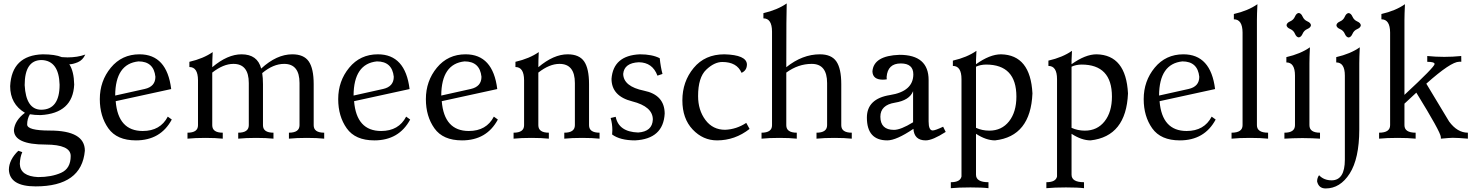

<svg xmlns="http://www.w3.org/2000/svg" viewBox="-20 -793 8432 1098"><path d="M214.8 -165.5Q320.8 -165.5 320.8 -308.6Q316.9 -445.8 218.3 -449.7Q121.1 -449.7 121.1 -306.2Q128.4 -167 214.8 -165.5ZM183.6 272.9Q34.7 272.9 30.8 177.2Q31.7 120.6 84.5 69.3L107.4 77.1Q94.7 105 93.3 144.5Q95.7 214.8 197.8 219.7Q274.4 219.7 329.3 195.3Q384.3 170.9 384.3 99.1Q384.3 34.2 241.7 33.7Q59.6 33.7 59.6 -49.8Q64.9 -104.5 122.6 -147.9Q38.1 -198.2 38.1 -300.3Q46.9 -476.6 224.1 -482.4Q294.4 -482.4 333.5 -466.3Q350.6 -464.8 366.2 -464.8Q423.3 -464.8 467.8 -481Q453.1 -448.7 424.6 -437Q396 -425.3 376.5 -425.3Q402.8 -385.3 404.3 -309.1Q396.5 -145 211.9 -134.8Q178.2 -134.8 150.9 -139.6Q135.3 -113.3 135.3 -81.1Q135.3 -46.4 264.6 -46.4Q465.3 -46.4 465.3 68.8Q447.3 272.9 183.6 272.9Z M757.3 9.8Q648.4 9.8 599.6 -59.1Q550.8 -127.9 550.8 -226.1Q550.8 -329.6 613.8 -406Q676.8 -482.4 777.8 -482.4Q934.6 -482.4 959 -283.7L641.6 -214.4Q655.3 -43.9 796.4 -43.9Q897 -43.9 939.5 -126L962.4 -109.4Q898.4 9.8 757.3 9.8ZM638.7 -246.6 807.6 -284.2Q868.7 -297.9 868.7 -354Q859.4 -441.9 772 -441.9Q639.6 -428.2 638.7 -246.6Z M1834 0Q1793.5 -4.4 1734.4 -4.4Q1675.3 -4.4 1632.3 0V-34.2Q1692.4 -34.2 1692.9 -76.7V-317.9Q1692.9 -427.7 1605 -427.7Q1542.5 -427.7 1479.5 -375Q1483.9 -347.2 1483.9 -311.5V-76.7Q1483.9 -34.2 1543.9 -34.2V0Q1503.4 -4.4 1444.3 -4.4Q1385.3 -4.4 1342.3 0V-34.2Q1402.3 -34.2 1402.8 -76.7V-317.9Q1402.8 -427.7 1314.9 -427.7Q1257.3 -427.7 1193.8 -377.9V-76.7Q1193.8 -34.2 1253.9 -34.2V0Q1213.4 -4.4 1154.3 -4.4Q1095.2 -4.4 1052.2 0V-34.2Q1112.3 -34.2 1112.3 -76.7V-334.5Q1111.8 -409.7 1063 -409.7V-439.5Q1143.1 -458 1196.3 -495.1Q1193.8 -448.7 1193.8 -408.7Q1281.2 -482.4 1361.3 -482.4Q1452.6 -482.4 1473.6 -400.9Q1562 -482.4 1651.4 -482.4Q1717.8 -482.4 1745.8 -441.7Q1773.9 -400.9 1773.9 -311.5V-76.7Q1773.9 -34.2 1834 -34.2Z M2120.6 9.8Q2011.7 9.8 1962.9 -59.1Q1914.1 -127.9 1914.1 -226.1Q1914.1 -329.6 1977.1 -406Q2040 -482.4 2141.1 -482.4Q2297.9 -482.4 2322.3 -283.7L2004.9 -214.4Q2018.6 -43.9 2159.7 -43.9Q2260.3 -43.9 2302.7 -126L2325.7 -109.4Q2261.7 9.8 2120.6 9.8ZM2002 -246.6 2170.9 -284.2Q2231.9 -297.9 2231.9 -354Q2222.7 -441.9 2135.3 -441.9Q2002.9 -428.2 2002 -246.6Z M2622.1 9.8Q2513.2 9.8 2464.4 -59.1Q2415.5 -127.9 2415.5 -226.1Q2415.5 -329.6 2478.5 -406Q2541.5 -482.4 2642.6 -482.4Q2799.3 -482.4 2823.7 -283.7L2506.3 -214.4Q2520 -43.9 2661.1 -43.9Q2761.7 -43.9 2804.2 -126L2827.1 -109.4Q2763.2 9.8 2622.1 9.8ZM2503.4 -246.6 2672.4 -284.2Q2733.4 -297.9 2733.4 -354Q2724.1 -441.9 2636.7 -441.9Q2504.4 -428.2 2503.4 -246.6Z M3408.7 0Q3368.2 -4.4 3309.1 -4.4Q3250 -4.4 3207 0V-34.2Q3267.1 -34.2 3267.6 -76.7V-317.9Q3267.6 -427.7 3179.7 -427.7Q3122.1 -427.7 3058.6 -377.9V-76.7Q3058.6 -34.2 3118.7 -34.2V0Q3078.1 -4.4 3019 -4.4Q2960 -4.4 2917 0V-34.2Q2977.1 -34.2 2977.1 -76.7V-334.5Q2976.6 -409.7 2927.7 -409.7V-439.5Q3007.8 -458 3061 -495.1Q3058.6 -448.7 3058.6 -408.7Q3146 -482.4 3226.1 -482.4Q3292.5 -482.4 3320.6 -441.7Q3348.6 -400.9 3348.6 -311.5V-76.7Q3348.6 -34.2 3408.7 -34.2Z M3611.8 9.8Q3526.4 9.8 3480.5 -23.9Q3481.9 -36.1 3481.9 -49.3Q3481.9 -84 3472.2 -118.2L3501 -125Q3518.1 -39.1 3629.4 -35.2Q3710.4 -40.5 3713.4 -109.4Q3713.4 -183.6 3595.2 -213.4Q3477.1 -243.2 3477.1 -342.3Q3487.3 -475.6 3639.2 -482.4Q3709.5 -482.4 3752.9 -460Q3757.8 -410.6 3768.6 -370.1L3739.7 -360.4Q3711.9 -436 3633.3 -437Q3549.8 -433.1 3543.9 -370.6Q3545.4 -298.3 3662.8 -274.4Q3780.3 -250.5 3781.2 -143.6Q3773.4 1.5 3611.8 9.8Z M4080.6 9.8Q4000 9.8 3941.2 -52.5Q3882.3 -114.7 3882.3 -219.2Q3882.3 -326.2 3946.8 -404.3Q4011.2 -482.4 4122.6 -482.4Q4248.5 -479 4251.5 -425.3Q4251.5 -390.1 4220.7 -376.5Q4194.3 -438.5 4110.8 -438.5Q4064.9 -438.5 4018.6 -394.3Q3972.2 -350.1 3972.2 -243.7Q3972.2 -163.1 4014.2 -106.9Q4056.2 -50.8 4126.5 -50.8Q4191.4 -53.2 4247.6 -90.3L4266.6 -55.7Q4183.1 9.8 4080.6 9.8Z M4851.1 0Q4810.5 -4.4 4751.5 -4.4Q4692.4 -4.4 4649.4 0V-34.2Q4709.5 -34.2 4710 -76.7V-317.9Q4710 -427.7 4622.1 -427.7Q4544.9 -427.7 4476.6 -377.9V-76.7Q4476.6 -34.2 4536.6 -34.2V0Q4496.1 -4.4 4437 -4.4Q4377.9 -4.4 4335 0V-34.2Q4395 -34.2 4395 -76.7V-612.8Q4394.5 -688 4345.7 -688V-717.8Q4425.8 -736.3 4479 -773.4Q4476.6 -727.1 4476.6 -408.7Q4568.8 -482.4 4668.5 -482.4Q4734.9 -482.4 4762.9 -441.7Q4791 -400.9 4791 -311.5V-76.7Q4791 -34.2 4851.1 -34.2Z M5092.3 -50.3Q5131.3 -50.3 5201.7 -93.8V-271.5Q5181.2 -219.2 5097.9 -205.8Q5014.6 -192.4 5014.6 -125.5Q5015.1 -50.3 5092.3 -50.3ZM5273.9 9.8Q5208 9.8 5203.6 -56.2Q5106 9.8 5054.2 9.8Q4937.5 9.8 4937.5 -120.6Q4937.5 -228.5 5070.1 -249.5Q5202.6 -270.5 5203.1 -367.7Q5203.1 -430.2 5131.3 -430.2Q5056.2 -430.2 5050.3 -352.5Q5050.3 -343.3 5051.3 -339.4Q5038.6 -337.4 5028.8 -337.4Q4970.7 -337.4 4969.2 -384.8Q4976.1 -474.6 5124.5 -479.5Q5290.5 -479.5 5290.5 -335.4V-98.6Q5290.5 -46.9 5314 -46.9Q5329.6 -47.4 5373.5 -68.4L5388.2 -38.6Q5313 9.8 5273.9 9.8Z M5632.8 283.2Q5597.7 278.8 5529.8 278.8Q5462.4 278.8 5417.5 283.2V249Q5471.7 249 5478.5 216.3V-340.3Q5478.5 -416 5429.2 -416V-446.3Q5510.3 -464.8 5564 -502.4L5561.5 -447.8V-425.8Q5640.6 -482.4 5704.6 -482.4Q5873 -479 5884.3 -258.8Q5874 -13.2 5670.4 9.8Q5619.1 9.8 5561.5 -27.8V206.1Q5561.5 249 5632.8 249ZM5637.7 -45.9Q5708.5 -45.9 5750.5 -99.1Q5792.5 -152.3 5792.5 -240.7Q5792.5 -423.8 5618.7 -423.8Q5586.4 -423.3 5561.5 -411.6V-62Q5596.7 -45.9 5637.7 -45.9Z M6179.2 283.2Q6144 278.8 6076.2 278.8Q6008.8 278.8 5963.9 283.2V249Q6018.1 249 6024.9 216.3V-340.3Q6024.9 -416 5975.6 -416V-446.3Q6056.6 -464.8 6110.4 -502.4L6107.9 -447.8V-425.8Q6187 -482.4 6251 -482.4Q6419.4 -479 6430.7 -258.8Q6420.4 -13.2 6216.8 9.8Q6165.5 9.8 6107.9 -27.8V206.1Q6107.9 249 6179.2 249ZM6184.1 -45.9Q6254.9 -45.9 6296.9 -99.1Q6338.9 -152.3 6338.9 -240.7Q6338.9 -423.8 6165 -423.8Q6132.8 -423.3 6107.9 -411.6V-62Q6143.1 -45.9 6184.1 -45.9Z M6727.1 9.8Q6618.2 9.8 6569.3 -59.1Q6520.5 -127.9 6520.5 -226.1Q6520.5 -329.6 6583.5 -406Q6646.5 -482.4 6747.6 -482.4Q6904.3 -482.4 6928.7 -283.7L6611.3 -214.4Q6625 -43.9 6766.1 -43.9Q6866.7 -43.9 6909.2 -126L6932.1 -109.4Q6868.2 9.8 6727.1 9.8ZM6608.4 -246.6 6777.3 -284.2Q6838.4 -297.9 6838.4 -354Q6829.1 -441.9 6741.7 -441.9Q6609.4 -428.2 6608.4 -246.6Z M7231.9 0Q7190.4 -4.4 7128.4 -4.4Q7065.9 -4.4 7022.9 0V-34.2Q7085.9 -34.2 7085.9 -77.1V-606.9Q7085.4 -682.6 7036.1 -682.6V-712.9Q7117.2 -731.4 7170.9 -769Q7168 -710 7168 -678.2V-77.1Q7168 -34.2 7231.9 -34.2Z M7407.2 -579.1Q7393.6 -580.6 7385.5 -599.9Q7377.4 -619.1 7358.2 -627.2Q7338.9 -635.3 7337.4 -648.9Q7338.9 -662.6 7358.2 -670.9Q7377.4 -679.2 7385.5 -698.2Q7393.6 -717.3 7407.2 -718.8Q7420.9 -717.3 7429.2 -698.2Q7437.5 -679.2 7456.5 -670.9Q7475.6 -662.6 7477.1 -648.9Q7475.6 -635.3 7456.5 -627.2Q7437.5 -619.1 7429.2 -599.9Q7420.9 -580.6 7407.2 -579.1ZM7528.8 0Q7487.8 -2.9 7428.2 -3.4Q7368.7 -2.9 7325.2 0V-34.2Q7385.7 -34.2 7385.7 -77.1V-360.4Q7385.7 -436 7336.4 -436V-466.3Q7417.5 -484.9 7471.2 -522.5Q7468.3 -463.4 7468.3 -431.6V-77.1Q7468.3 -34.2 7528.8 -34.2Z M7692.4 -578.6Q7678.7 -580.1 7670.7 -599.4Q7662.6 -618.7 7643.3 -626.7Q7624 -634.8 7622.6 -648.4Q7624 -662.1 7643.3 -670.4Q7662.6 -678.7 7670.7 -697.8Q7678.7 -716.8 7692.4 -718.3Q7706.1 -716.8 7714.4 -697.8Q7722.7 -678.7 7741.7 -670.4Q7760.7 -662.1 7762.2 -648.4Q7760.7 -634.8 7741.7 -626.7Q7722.7 -618.7 7714.4 -599.4Q7706.1 -580.1 7692.4 -578.6ZM7561 284.7Q7521.5 284.7 7512.2 244.6Q7512.2 224.6 7523.4 209Q7550.8 238.3 7595.7 238.3Q7670.9 237.8 7670.9 120.1V-360.4Q7670.9 -436 7621.6 -436V-466.3Q7702.6 -484.9 7756.3 -522.5Q7753.4 -463.4 7753.4 -431.6V-51.3Q7752.9 114.3 7698.5 199.5Q7644 284.7 7561 284.7Z M8374.5 0Q8317.9 -4.9 8288.1 -4.9Q8272 -4.9 8220.2 0L8219.7 -9.8Q8218.3 -38.1 8079.6 -263.2L8011.7 -200.2V-77.1Q8011.7 -34.2 8075.7 -34.2V0Q8034.2 -4.4 7972.2 -4.4Q7909.7 -4.4 7866.7 0V-34.2Q7929.7 -34.2 7929.7 -77.1V-606.9Q7929.2 -682.6 7879.9 -682.6V-712.9Q7960.9 -731.4 8014.6 -769Q8011.7 -710 8011.7 -678.2V-250.5Q8184.1 -410.2 8184.1 -426.8Q8184.1 -439.5 8142.1 -439.5V-472.7Q8190.9 -467.8 8239.3 -467.8Q8288.1 -467.8 8336.4 -472.7L8336.9 -439.9H8324.7Q8277.3 -439.9 8136.7 -314.5L8267.1 -98.1Q8314 -34.2 8374.5 -34.2Z"/></svg>

Font: Kelvinch
Style: Regular
Weight: 400
Designer: Paul James MIller
Foundry: High-Logic / Made with FontCreator
Version: Version 3.30 September 23, 2016